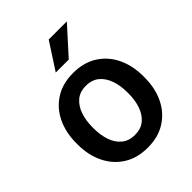

<svg xmlns="http://www.w3.org/2000/svg" viewBox="-214 -867 995 995"><g transform="rotate(-45 283.5 -370.0)"><path d="M38.1 -258.3V-269.5Q38.1 -346.2 67.1 -407Q96.2 -467.8 151.1 -502.9Q206.1 -538.1 283.2 -538.1Q360.8 -538.1 416 -502.9Q471.2 -467.8 500.2 -407Q529.3 -346.2 529.3 -269.5V-258.3Q529.3 -181.6 500.2 -121.1Q471.2 -60.5 416.3 -25.4Q361.3 9.8 284.2 9.8Q206.5 9.8 151.6 -25.4Q96.7 -60.5 67.4 -121.1Q38.1 -181.6 38.1 -258.3ZM155.8 -269.5V-258.3Q155.8 -210.4 169.2 -170.9Q182.6 -131.3 210.9 -107.7Q239.3 -84 284.2 -84Q328.1 -84 356.2 -107.7Q384.3 -131.3 397.9 -170.9Q411.6 -210.4 411.6 -258.3V-269.5Q411.6 -316.4 398.2 -356.2Q384.8 -396 356.4 -420.2Q328.1 -444.3 283.2 -444.3Q238.8 -444.3 210.7 -420.2Q182.6 -396 169.2 -356.2Q155.8 -316.4 155.8 -269.5ZM221.7 -603 316.9 -750H449.7L316.9 -603Z"/></g></svg>

Font: Vazirmatn FD Medium
Style: Regular
Weight: 500
Designer: Saber Rastikerdar
Foundry: Saber Rastikerdar
Version: Version 33.003